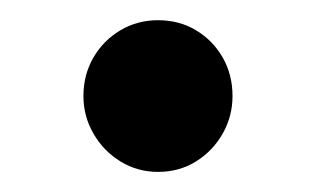

<svg xmlns="http://www.w3.org/2000/svg" viewBox="-20 -345 314 191"><path d="M137.2 -174Q116.7 -174 99.8 -184.4Q82.8 -194.9 72.9 -212.2Q63 -229.4 63 -249.5Q63 -270.6 72.9 -287.7Q82.8 -304.8 99.8 -314.9Q116.7 -324.9 137.2 -324.9Q158.3 -324.9 175 -314.9Q191.8 -304.8 201.6 -287.7Q211.3 -270.6 211.3 -249.5Q211.3 -229.4 201.6 -212.2Q191.8 -194.9 175 -184.4Q158.3 -174 137.2 -174Z"/></svg>

Font: Fraunces SuperSoft Wonky
Style: Regular
Weight: 900
Version: Version 1.000;[b76b70a41]